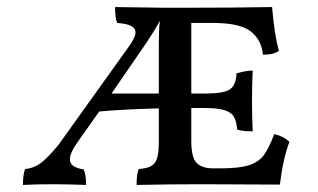

<svg xmlns="http://www.w3.org/2000/svg" viewBox="-20 -522 901 544"><path d="M773 1 549 0Q463 0 367 2Q367 -29 373 -43Q397 -45 408.5 -51.5Q420 -58 425 -73.5Q430 -89 430 -121V-215Q322 -212 261 -206L201 -121Q178 -89 178 -70Q178 -48 217 -42Q224 -27 224 2Q170 0 130 0Q81 0 45 2Q45 -27 51 -43Q74 -45 93.5 -58.5Q113 -72 146 -112L350 -397Q364 -419 364 -430Q364 -442 351.5 -448.5Q339 -455 312 -457Q306 -471 306 -502L451 -500H490Q643 -500 751 -502Q757 -426 770 -378Q756 -367 725 -367Q721 -409 690.5 -433Q660 -457 583 -457H522V-257H563Q614 -257 631.5 -269Q649 -281 650 -314Q677 -322 696 -322Q694 -282 694 -237Q694 -188 696 -150Q665 -150 652 -155Q650 -179 642.5 -191.5Q635 -204 615.5 -210Q596 -216 557 -216H522V-123Q522 -76 537 -60.5Q552 -45 584 -45H606Q658 -45 685.5 -54Q713 -63 727.5 -82.5Q742 -102 757 -142Q784 -136 800 -120Q782 -73 773 1ZM430 -257V-400Q430 -441 433 -463Q420 -439 397 -404L296 -257Z"/></svg>

Font: Vollkorn SC
Style: Regular
Weight: 400
Designer: Friedrich Althausen
Foundry: Friedrich Althausen
Version: Version 4.015